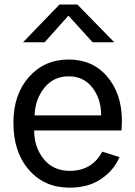

<svg xmlns="http://www.w3.org/2000/svg" viewBox="-20 -822 603 859"><path d="M40 -272.5Q40 -399.4 109.4 -477.5Q178.7 -555.7 287.1 -555.7Q395.5 -555.7 460.4 -478.5Q525.4 -401.4 525.4 -281.2Q525.4 -265.6 523.4 -238.3H132.8Q132.8 -164.1 175.3 -110.8Q217.8 -57.6 292 -57.6Q391.6 -57.6 437.5 -143.6L514.6 -119.1Q489.3 -59.6 432.1 -21Q375 17.6 291 17.6Q178.7 17.6 109.4 -62Q40 -141.6 40 -272.5ZM134.8 -305.7H432.6Q432.6 -378.9 393.6 -429.7Q354.5 -480.5 287.1 -480.5Q218.8 -480.5 177.7 -428.2Q136.7 -376 134.8 -305.7ZM83 -632.8 246.1 -801.8H326.2L491.2 -632.8H394.5L286.1 -752L179.7 -632.8Z"/></svg>

Font: Gothic A1 Medium
Style: Regular
Weight: 500
Designer: HanYang I&C Co.,Ltd.
Foundry: HanYang I&C Co.,Ltd.
Version: Version 2.50